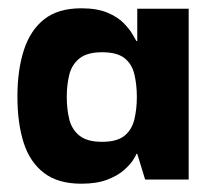

<svg xmlns="http://www.w3.org/2000/svg" viewBox="-20 -433 507 463"><path d="M176 10Q120 10 86 -16Q52 -42 37 -89Q22 -136 22 -200Q22 -264 37.5 -312Q53 -360 86.5 -386.5Q120 -413 176 -413Q214 -413 239 -402.5Q264 -392 278.5 -377Q293 -362 300 -349.5Q307 -337 309 -334H311V-412H435V0H330L311 -62H309Q308 -58 300.5 -46.5Q293 -35 278 -22Q263 -9 238 0.5Q213 10 176 10ZM226 -91Q262 -91 280 -105.5Q298 -120 304 -145Q310 -170 310 -199Q310 -229 304 -254Q298 -279 280 -293Q262 -307 226 -307Q190 -307 171.5 -292Q153 -277 147 -252.5Q141 -228 141 -199Q141 -170 147 -145.5Q153 -121 171.5 -106Q190 -91 226 -91Z"/></svg>

Font: Darker Grotesque Light ExtraBold
Style: Regular
Weight: 800
Version: Version 1.000;gftools[0.9.28]